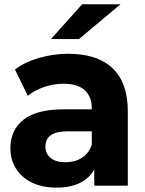

<svg xmlns="http://www.w3.org/2000/svg" viewBox="-20 -854 669 883"><path d="M214.4 -674.4 357.8 -834.4H534.4L343.3 -674.4ZM567.8 -341.1V0H413.3V-74.4Q365.6 8.9 240 8.9Q174.4 8.9 126.7 -14.4Q78.9 -37.8 53.3 -78.9Q27.8 -120 27.8 -172.2Q27.8 -255.6 87.8 -303.3Q147.8 -351.1 272.2 -351.1H402.2Q402.2 -375.6 397.8 -392.2Q375.6 -468.9 272.2 -468.9Q226.7 -468.9 182.8 -453.9Q138.9 -438.9 107.8 -413.3L48.9 -534.4Q94.4 -568.9 160 -587.8Q225.6 -606.7 294.4 -606.7Q426.7 -606.7 497.2 -540.6Q567.8 -474.4 567.8 -341.1ZM402.2 -188.9V-250H290Q188.9 -250 188.9 -180Q188.9 -146.7 213.3 -127.2Q237.8 -107.8 281.1 -107.8Q324.4 -107.8 356.7 -128.3Q388.9 -148.9 402.2 -188.9Z"/></svg>

Font: Paperlogy 8 ExtraBold
Style: Regular
Weight: 800
Designer: redesigned by Lee Juim, glyphs from Gmarket Sans & Montserrat
Foundry: PT&
Version: Version 1.001